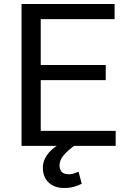

<svg xmlns="http://www.w3.org/2000/svg" viewBox="-20 -731 624 962"><path d="M509.8 -329.6H184.1V-75.2H559.6V0H87.9V-710.9H554.2V-635.3H184.1V-405.3H509.8ZM351.1 0Q316.9 25.4 297.6 48.6Q278.3 71.8 278.3 98.1Q278.3 118.7 289.3 130.4Q300.3 142.1 325.2 142.1Q338.4 142.1 349.6 138.4Q360.8 134.8 373.5 129.4L389.6 189.5Q372.1 198.7 350.8 204.8Q329.6 210.9 300.3 210.9Q253.9 210.9 224.4 184.1Q194.8 157.2 194.8 108.9Q194.8 69.8 224.4 34.7Q253.9 -0.5 315.9 -27.8Z"/></svg>

Font: GeogebraSans
Style: Regular
Weight: 400
Designer: Google
Version: Version 1.100140; 2013